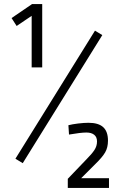

<svg xmlns="http://www.w3.org/2000/svg" viewBox="-20 -810 602 946"><path d="M136 -732 62 -682 37 -721 138 -790H188V-478H136ZM56 -28 448 -659 484 -637 92 -6ZM314 71 406 -25Q432 -51 445 -70.5Q458 -90 458 -113Q458 -135 444 -146Q430 -157 406 -157Q377 -157 320 -147L317 -193Q336 -198 365 -201.5Q394 -205 416 -205Q465 -205 488.5 -183.5Q512 -162 512 -117Q512 -83 498 -59Q484 -35 450 -2L380 68H517V116H314Z"/></svg>

Font: Cairo Light
Style: Regular
Weight: 300
Designer: Mohamed Gaber, Accademia di Belle Arti di Urbino and others
Foundry: Kief Type Foundry, Accademia di Belle Arti di Urbino and others
Version: Version 3.011